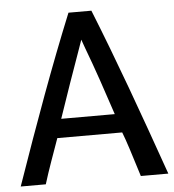

<svg xmlns="http://www.w3.org/2000/svg" viewBox="-51 -741 720 793"><g transform="rotate(-5 309.0 -345.0)"><path d="M615 4H501C473 -86 454 -147 440 -182H171C148 -117 125 -55 107 4H3C95 -260 174 -478 262 -694H357C444 -477 522 -260 615 4ZM416 -260C384 -357 351 -455 318 -542L303 -584H307L292 -541C260 -452 227 -357 194 -260Z"/></g></svg>

Font: Repo Medium
Style: Regular
Weight: 500
Designer: Stefan Peev
Foundry: Context Ltd
Version: Version 1.502